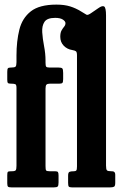

<svg xmlns="http://www.w3.org/2000/svg" viewBox="-20 -813 532 833"><path d="M177.5 -428.5V-92.5Q177.5 -77.5 180 -73.8Q182.5 -70 196 -70H219.5Q229 -70 231.5 -66.2Q234 -62.5 234 -51.5V-21.5Q234 -7.5 230.2 -3.8Q226.5 0 213.5 0H30Q18 0 14.8 -3.2Q11.5 -6.5 11.5 -18V-52.5Q11.5 -64.5 14 -67.2Q16.5 -70 28 -70H31.5Q45.5 -70 48.5 -74.8Q51.5 -79.5 51.5 -94V-432Q51.5 -445 46.8 -447.5Q42 -450 28.5 -450H27.5Q17 -450 14.2 -453.2Q11.5 -456.5 11.5 -467.5V-501Q11.5 -513 14.2 -516.5Q17 -520 27.5 -520H29Q43.5 -520 47.5 -524Q51.5 -528 51.5 -543V-572Q51.5 -634.5 64 -684.5Q76.5 -734.5 113.8 -763.8Q151 -793 225 -793Q259.5 -793 284.2 -785.2Q309 -777.5 331.5 -763.5Q349.5 -752 355.5 -749Q361.5 -746 378 -758L406.5 -777.5Q424 -790 432 -784.8Q440 -779.5 440 -745.5V-94.5Q440 -78 444 -74Q448 -70 463 -70H466Q480 -70 480 -55.5V-20Q480 -6 474.8 -3Q469.5 0 457 0H292.5Q281.5 0 278.5 -3.5Q275.5 -7 275.5 -20V-50.5Q275.5 -64.5 281 -67.2Q286.5 -70 299 -70H300.5Q308 -70 311 -73.5Q314 -77 314 -91V-573Q314 -587 309.5 -590.5Q305 -594 293 -596Q271 -599.5 256.2 -615Q241.5 -630.5 241.5 -653.5Q241.5 -671 247 -680.8Q252.5 -690.5 258.2 -697.2Q264 -704 264 -712.5Q264 -720.5 252.8 -728Q241.5 -735.5 219.5 -735.5Q184.5 -735.5 173 -718.2Q161.5 -701 163.2 -673Q165 -645 171.2 -612.8Q177.5 -580.5 177.5 -550V-542Q177.5 -528 180.2 -524Q183 -520 194.5 -520H233.5Q246.5 -520 250.2 -516.2Q254 -512.5 254 -496.5V-470Q254 -457 250.8 -453.5Q247.5 -450 237.5 -450H197Q186 -450 181.8 -446Q177.5 -442 177.5 -428.5Z"/></svg>

Font: Besley* Condensed Semi
Style: Regular
Weight: 600
Width: 3
Designer: Owen Earl
Foundry: indestructible type*
Version: Version 3.000; ttfautohint (v1.8.3)